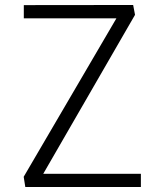

<svg xmlns="http://www.w3.org/2000/svg" viewBox="-20 -750 660 770"><path d="M514 -730 521.5 -690.5 141 -31.5 127.5 -53H545V0H81.5L75 -41L453 -687L461 -676.5H75.5V-729.5Z"/></svg>

Font: Monaspace Neon Var ExtraLight
Style: Regular
Weight: 200
Designer: Riley Cran and the Lettermatic Team
Version: Version 1.200 (Monaspace Neon Var)